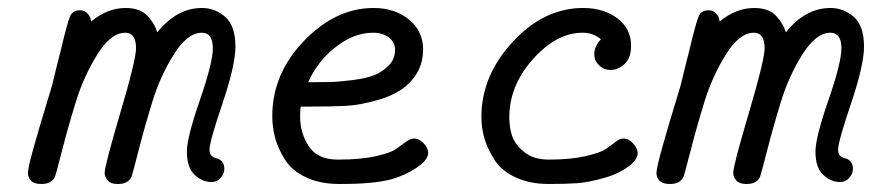

<svg xmlns="http://www.w3.org/2000/svg" viewBox="-20 -456 2185 481"><path d="M49.8 -22Q49.8 -35.2 65.9 -92Q82 -148.9 95 -190.9Q107.9 -232.9 110.8 -243.2Q118.7 -277.3 131.8 -328.1Q148.9 -399.9 155.5 -415Q162.1 -430.2 180.2 -430.2Q191.4 -430.2 198.2 -423.1Q205.1 -416 206.5 -410.4Q208 -404.8 208 -401.9Q249 -436 294.9 -436Q314 -436 328.4 -430.4Q342.8 -424.8 351.8 -413.8Q360.8 -402.8 365.5 -395Q370.1 -387.2 374 -375Q422.9 -436 485.8 -436Q519 -436 544.4 -413.6Q569.8 -391.1 569.8 -338.9Q569.8 -293 537.4 -197Q504.9 -101.1 504.9 -81.1Q504.9 -69.8 511 -64.9Q517.1 -60.1 523.4 -59.1Q529.8 -58.1 535.9 -51.5Q542 -44.9 542 -33Q542 -21 533 -10.5Q523.9 0 509.8 0Q486.8 0 467.5 -18.1Q448.2 -36.1 448.2 -76.2Q448.2 -111.3 480.7 -205.1Q513.2 -298.8 513.2 -335Q513.2 -374 485.8 -374Q449.7 -374 415.8 -320.1Q381.8 -266.1 362.3 -203.1Q342.8 -140.1 326.9 -78.1Q311 -16.1 309.1 -12.2Q300.3 4.9 275.9 4.9H273.9Q257.8 4.9 250 -3.7Q242.2 -12.2 242.2 -22.9Q242.2 -41 281.5 -173.6Q320.8 -306.2 320.8 -335Q320.8 -374 293.9 -374Q257.8 -374 223.9 -319.6Q189.9 -265.1 170.4 -202.1Q150.9 -139.2 135 -77.1Q119.1 -15.1 117.2 -12.2Q108.4 4.9 84 4.9H83Q51.8 4.9 49.8 -22Z M662.1 -165Q662.1 -271 741.5 -353.5Q820.8 -436 916 -436Q969.2 -436 1004.6 -407Q1040 -377.9 1040 -332Q1040 -277.8 998 -241.2Q971.2 -218.3 927 -205.6Q882.8 -192.9 848.4 -190.9Q814 -189 757.8 -189H733.9Q731.9 -187 731.9 -163.1Q731.9 -122.1 753.9 -89.1Q775.9 -56.2 825.7 -56.2H828.1Q884.3 -56.2 921.6 -64.7Q959 -73.2 971.9 -82.5Q984.9 -91.8 996.3 -100.3Q1007.8 -108.9 1018.1 -108.9Q1030.3 -108.9 1041.5 -96.9Q1052.7 -85 1052.7 -73.2Q1052.7 -55.2 1023.4 -35.6Q994.1 -16.1 960 -6.8Q914.1 5.4 830.1 4.9Q782.2 4.9 747.1 -11.5Q711.9 -27.8 694.3 -55.4Q676.8 -83 669.4 -110.1Q662.1 -137.2 662.1 -165ZM752 -250Q786.1 -250 807.6 -250.5Q829.1 -251 863.5 -255.4Q897.9 -259.8 918 -267.8Q938 -275.9 953.9 -292Q969.7 -308.1 969.7 -331.1Q969.7 -350.1 954.3 -362.1Q939 -374 914.1 -374Q867.2 -374 821.5 -338.6Q775.9 -303.2 752 -250Z M1186 -163.1Q1186 -266.1 1264.4 -351.1Q1342.8 -436 1440.9 -436Q1492.7 -436 1526.9 -409.9Q1561 -383.8 1561 -341.8Q1561 -311 1544.9 -295.9Q1528.8 -280.8 1509.8 -280.8Q1492.7 -280.8 1480.7 -292.5Q1468.8 -304.2 1468.8 -319.8Q1468.8 -339.8 1484.9 -356.9V-357.9Q1465.8 -374 1439.9 -374Q1374 -374 1314.9 -307.6Q1255.9 -241.2 1255.9 -162.1Q1255.9 -138.2 1262.5 -116.7Q1269 -95.2 1292.5 -75.7Q1315.9 -56.2 1355 -56.2Q1409.2 -56.2 1446.5 -64.7Q1483.9 -73.2 1497.3 -82.5Q1510.7 -91.8 1521.7 -100.3Q1532.7 -108.9 1541 -108.9Q1555.2 -108.9 1565.9 -96.9Q1576.7 -85 1577.6 -73.2Q1577.6 -59.1 1562 -44.9Q1535.2 -22 1494.4 -10.5Q1453.6 1 1426.3 2.9Q1398.9 4.9 1355 4.9Q1307.1 4.9 1272 -11.5Q1236.8 -27.8 1219.2 -54.9Q1201.7 -82 1193.8 -108.6Q1186 -135.3 1186 -163.1Z M1624.5 -22Q1624.5 -35.2 1640.6 -92Q1656.7 -148.9 1669.7 -190.9Q1682.6 -232.9 1685.5 -243.2Q1693.4 -277.3 1706.5 -328.1Q1723.6 -399.9 1730.2 -415Q1736.8 -430.2 1754.9 -430.2Q1766.1 -430.2 1772.9 -423.1Q1779.8 -416 1781.2 -410.4Q1782.7 -404.8 1782.7 -401.9Q1823.7 -436 1869.6 -436Q1888.7 -436 1903.1 -430.4Q1917.5 -424.8 1926.5 -413.8Q1935.5 -402.8 1940.2 -395Q1944.8 -387.2 1948.7 -375Q1997.6 -436 2060.5 -436Q2093.8 -436 2119.1 -413.6Q2144.5 -391.1 2144.5 -338.9Q2144.5 -293 2112.1 -197Q2079.6 -101.1 2079.6 -81.1Q2079.6 -69.8 2085.7 -64.9Q2091.8 -60.1 2098.1 -59.1Q2104.5 -58.1 2110.6 -51.5Q2116.7 -44.9 2116.7 -33Q2116.7 -21 2107.7 -10.5Q2098.6 0 2084.5 0Q2061.5 0 2042.2 -18.1Q2022.9 -36.1 2022.9 -76.2Q2022.9 -111.3 2055.4 -205.1Q2087.9 -298.8 2087.9 -335Q2087.9 -374 2060.5 -374Q2024.4 -374 1990.5 -320.1Q1956.5 -266.1 1937 -203.1Q1917.5 -140.1 1901.6 -78.1Q1885.7 -16.1 1883.8 -12.2Q1875 4.9 1850.6 4.9H1848.6Q1832.5 4.9 1824.7 -3.7Q1816.9 -12.2 1816.9 -22.9Q1816.9 -41 1856.2 -173.6Q1895.5 -306.2 1895.5 -335Q1895.5 -374 1868.7 -374Q1832.5 -374 1798.6 -319.6Q1764.6 -265.1 1745.1 -202.1Q1725.6 -139.2 1709.7 -77.1Q1693.8 -15.1 1691.9 -12.2Q1683.1 4.9 1658.7 4.9H1657.7Q1626.5 4.9 1624.5 -22Z"/></svg>

Font: CMU Typewriter Text
Style: Italic
Weight: 500
Italic angle: -14.04°
Version: Version 0.7.0